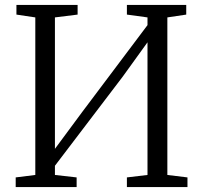

<svg xmlns="http://www.w3.org/2000/svg" viewBox="-20 -763 828 783"><path d="M44 0V-39.5L124 -49.5V-692L47 -703.5V-743H296.5V-703.5L204 -692V-156L315 -306L581.5 -660.5V-692L497.5 -703.5V-743H739.5V-703.5L662.5 -692V-49.5L744.5 -39.5V0H497.5V-39.5L581.5 -49.5V-590.5L480.5 -450.5L204 -87V-49.5L292.5 -39.5V0Z"/></svg>

Font: Merriweather 36pt Light
Style: Regular
Weight: 300
Designer: Eben Sorkin
Foundry: Eben Sorkin
Version: Version 2.100